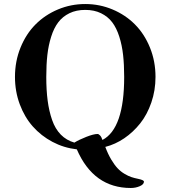

<svg xmlns="http://www.w3.org/2000/svg" viewBox="-20 -731 851 958"><path d="M54.7 -347.2Q54.7 -425.3 82.3 -493.4Q109.9 -561.5 157.2 -609.1Q204.6 -656.7 269 -683.8Q333.5 -710.9 405.3 -710.9Q477.1 -710.9 541.5 -683.8Q606 -656.7 653.3 -609.1Q700.7 -561.5 728.3 -493.4Q755.9 -425.3 755.9 -347.2Q755.9 -279.8 735.1 -219.5Q714.4 -159.2 679.4 -115.2Q644.5 -71.3 599.9 -41Q555.2 -10.7 505.4 2Q518.6 37.6 534.9 64.9Q551.3 92.3 566.7 108.6Q582 125 601.1 136.2Q620.1 147.5 635.5 152.6Q650.9 157.7 670.4 161.6Q698.2 167.5 698.2 175.3Q698.2 189 677.5 198Q656.7 207 632.8 207Q446.8 207 363.3 14.2Q298.3 6.8 241.7 -23.2Q185.1 -53.2 143.8 -99.9Q102.5 -146.5 78.6 -210.7Q54.7 -274.9 54.7 -347.2ZM210.9 -347.2Q210.9 -280.8 217.8 -228.8Q224.6 -176.8 240 -132.3Q255.4 -87.9 283.4 -59.3Q311.5 -30.8 351.1 -19.5Q374 -33.7 410.6 -48.1Q447.3 -62.5 466.8 -62.5Q472.2 -62.5 479.2 -55.2Q486.3 -47.9 491.2 -32.7Q599.6 -89.4 599.6 -347.2Q599.6 -408.2 594.2 -456.5Q588.9 -504.9 575.2 -548.1Q561.5 -591.3 539.8 -619.9Q518.1 -648.4 484.1 -665Q450.2 -681.6 405.3 -681.6Q360.4 -681.6 326.4 -665Q292.5 -648.4 270.8 -619.9Q249 -591.3 235.4 -548.1Q221.7 -504.9 216.3 -456.5Q210.9 -408.2 210.9 -347.2Z"/></svg>

Font: Monomachus
Style: Medium
Weight: 500
Designer: Alexey Kryukov
Version: Version 1.0